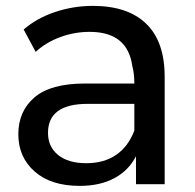

<svg xmlns="http://www.w3.org/2000/svg" viewBox="-20 -614 649 640"><path d="M528.9 -357.8V0H433.3V-93.3Q408.9 -45.6 361.1 -20Q313.3 5.6 245.6 5.6Q150 5.6 95.6 -42.2Q41.1 -90 41.1 -166.7Q41.1 -243.3 95 -289.4Q148.9 -335.6 263.3 -335.6H427.8Q427.8 -368.9 421.1 -393.3Q405.6 -507.8 278.9 -507.8Q227.8 -507.8 180 -490Q132.2 -472.2 98.9 -441.1L58.9 -515.6Q102.2 -553.3 163.3 -573.9Q224.4 -594.4 290 -594.4Q405.6 -594.4 467.2 -535Q528.9 -475.6 528.9 -357.8ZM427.8 -178.9V-267.8H272.2Q140 -267.8 140 -171.1Q140 -124.4 173.9 -97.2Q207.8 -70 267.8 -70Q326.7 -70 367.2 -97.8Q407.8 -125.6 427.8 -178.9Z"/></svg>

Font: Paperlogy 5 Medium
Style: Regular
Weight: 500
Designer: redesigned by Lee Juim, glyphs from Gmarket Sans & Montserrat
Foundry: PT&
Version: Version 1.001